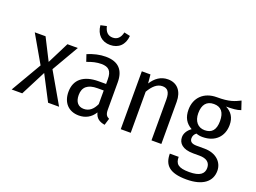

<svg xmlns="http://www.w3.org/2000/svg" viewBox="-148 -1197 2362 1773"><g transform="rotate(20 1033.0 -311.0)"><path d="M294 -305 447 -569H345L238 -356L130 -569H24L179 -300L4 0H108L234 -246L362 0H470Z M716 -697C798 -697 854 -748 861 -838L802 -851C790 -797 761 -769 716 -769C670 -769 642 -797 630 -851L571 -838C579 -748 635 -697 716 -697ZM902 -130V-397C902 -515 845 -582 718 -582C660 -582 601 -568 541 -543L564 -475C615 -495 659 -505 703 -505C775 -505 806 -473 806 -393V-346H733C586 -346 504 -280 504 -159C504 -55 565 14 668 14C731 14 785 -13 821 -72C835 -17 869 4 922 13L942 -53C916 -65 902 -81 902 -130ZM690 -59C636 -59 603 -95 603 -164C603 -243 651 -282 745 -282H806V-148C780 -91 743 -59 690 -59Z M1330 -582C1258 -582 1207 -542 1169 -483L1161 -569H1076V0H1174V-404C1210 -465 1250 -505 1304 -505C1352 -505 1378 -477 1378 -402V0H1475V-414C1475 -517 1422 -582 1330 -582Z M2034 -630C1979 -603 1933 -580 1808 -581C1684 -581 1602 -503 1602 -384C1602 -309 1630 -258 1691 -224C1655 -198 1632 -163 1632 -125C1632 -66 1675 -19 1781 -19H1843C1911 -19 1949 9 1949 64C1949 120 1911 156 1804 156C1695 156 1666 125 1666 57H1579C1579 167 1634 229 1804 229C1965 229 2046 161 2046 57C2046 -29 1977 -96 1863 -96H1788C1733 -96 1718 -117 1718 -146C1718 -168 1729 -188 1747 -201C1767 -193 1787 -190 1810 -190C1934 -190 2008 -268 2008 -380C2008 -453 1976 -500 1918 -529C1979 -529 2026 -532 2062 -546ZM1806 -513C1878 -513 1912 -468 1912 -384C1912 -295 1875 -256 1806 -256C1740 -256 1698 -305 1698 -384C1698 -468 1735 -513 1806 -513Z"/></g></svg>

Font: Glow Sans SC Condensed Medium
Style: Regular
Weight: 600
Width: 3
Designer: Ryoko NISHIZUKA (kana, bopomofo & ideographs); Paul D. Hunt (Latin, Greek & Cyrillic); Sandoll Communications, Soo-young
Version: Version 0.93